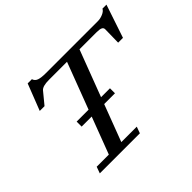

<svg xmlns="http://www.w3.org/2000/svg" viewBox="-147 -933 1168 1168"><g transform="rotate(-45 437.5 -348.5)"><path d="M121.1 0 136.2 -42H240.7L330.6 -279.3H244.1V-322.3H346.7L460 -621.1H304.2Q250.5 -621.1 233.9 -601.6L172.4 -526.9H131.3L197.8 -697.3H233.9Q240.2 -677.2 260.5 -670.2Q280.8 -663.1 319.8 -663.1H768.1Q789.1 -663.1 811.3 -672.6Q833.5 -682.1 841.3 -697.3H875.5L803.7 -483.4H762.2L764.2 -595.7Q764.6 -609.4 752.9 -615.2Q741.2 -621.1 713.4 -621.1H567.4L454.1 -322.3H530.8V-279.3H438L348.1 -42H481L465.8 0Z"/></g></svg>

Font: Elstob 6pt Medium
Style: Italic
Weight: 500
Italic angle: -20°
Designer: Peter S. Baker
Version: Version 1.015